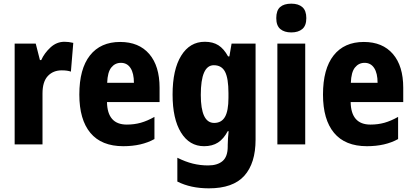

<svg xmlns="http://www.w3.org/2000/svg" viewBox="-20 -788 2255 1048"><path d="M332 -560Q355 -560 380 -554L367 -397Q348 -404 317 -404Q270 -404 241 -373Q212 -342 212 -278V0H60V-550H175L198 -460H205Q222 -498 255.5 -529Q289 -560 332 -560Z M636 -559Q738 -559 794.5 -493.5Q851 -428 851 -309V-231H564Q566 -108 672 -108Q713 -108 748.5 -118Q784 -128 823 -150V-29Q753 10 653 10Q534 10 473.5 -62.5Q413 -135 413 -272Q413 -412 471 -485.5Q529 -559 636 -559ZM640 -445Q608 -445 587.5 -419.5Q567 -394 565 -336H711Q711 -388 692.5 -416.5Q674 -445 640 -445Z M1098 -560Q1142 -560 1172 -541Q1202 -522 1225 -480H1232L1244 -550H1375V-26Q1375 103 1313.5 171.5Q1252 240 1120 240Q1021 240 948 203V73Q992 95 1032.5 105Q1073 115 1116 115Q1167 115 1195 91Q1223 67 1223 12V3Q1223 -13 1224.5 -34Q1226 -55 1228 -72H1223Q1201 -30 1170 -10Q1139 10 1094 10Q1014 10 968 -64.5Q922 -139 922 -272Q922 -408 969 -484Q1016 -560 1098 -560ZM1147 -432Q1076 -432 1076 -270Q1076 -117 1149 -117Q1189 -117 1208 -150Q1227 -183 1227 -254V-280Q1227 -360 1208.5 -396Q1190 -432 1147 -432Z M1570 -768Q1609 -768 1630.5 -749Q1652 -730 1652 -689Q1652 -648 1630 -629.5Q1608 -611 1570 -611Q1532 -611 1510 -629.5Q1488 -648 1488 -689Q1488 -731 1509 -749.5Q1530 -768 1570 -768ZM1646 -550V0H1494V-550Z M1966 -559Q2068 -559 2124.5 -493.5Q2181 -428 2181 -309V-231H1894Q1896 -108 2002 -108Q2043 -108 2078.5 -118Q2114 -128 2153 -150V-29Q2083 10 1983 10Q1864 10 1803.5 -62.5Q1743 -135 1743 -272Q1743 -412 1801 -485.5Q1859 -559 1966 -559ZM1970 -445Q1938 -445 1917.5 -419.5Q1897 -394 1895 -336H2041Q2041 -388 2022.5 -416.5Q2004 -445 1970 -445Z"/></svg>

Font: Noto Sans Armenian Condensed ExtraBold
Style: Regular
Weight: 800
Width: 3
Designer: Monotype Design Team
Foundry: Monotype Imaging Inc.
Version: Version 2.008; ttfautohint (v1.8.4.7-5d5b)